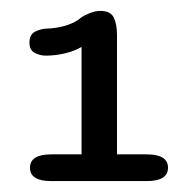

<svg xmlns="http://www.w3.org/2000/svg" viewBox="-20 -642 359 352"><path d="M74 -310Q35 -310 35 -334.5Q35 -359 74 -359H129.5V-556Q117 -548.5 99.2 -544.2Q81.5 -540 63.5 -540Q53.5 -540 43.8 -545Q34 -550 34 -564Q34 -578.5 44 -583.8Q54 -589 64.5 -589.5Q84.5 -590 101.8 -595.5Q119 -601 129 -610Q135.5 -614.5 145.2 -618.2Q155 -622 164 -622Q182.5 -622 188.5 -610Q194.5 -598 194.5 -577.5V-359H249Q288 -359 288 -334.5Q288 -310 249 -310Z"/></svg>

Font: Sono Medium
Style: Regular
Weight: 500
Designer: Tyler Finck
Foundry: Tyler Finck
Version: Version 2.112